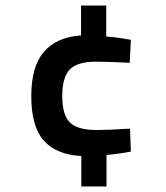

<svg xmlns="http://www.w3.org/2000/svg" viewBox="-20 -596 600 694"><path d="M274 -32Q183 -37 138 -88Q93 -139 93 -249Q93 -356 139 -409Q185 -462 273 -468V-576H364V-464Q407 -461 453 -452L449 -369Q438 -369 406 -371Q350 -373 327 -373Q259 -373 232 -344.5Q205 -316 205 -249Q205 -181 232.5 -153.5Q260 -126 330 -126Q365 -126 450 -131L453 -48Q404 -39 365 -36V78H274Z"/></svg>

Font: Cairo SemiBold
Style: Regular
Weight: 600
Designer: Mohamed Gaber, Accademia di Belle Arti di Urbino and others
Foundry: Kief Type Foundry, Accademia di Belle Arti di Urbino and others
Version: Version 3.011